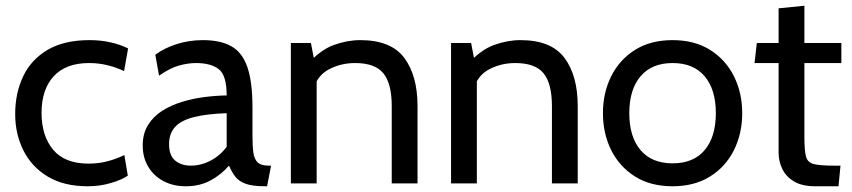

<svg xmlns="http://www.w3.org/2000/svg" viewBox="-20 -640 2972 670"><path d="M286 10Q203 10 146.8 -23.8Q90.5 -57.5 61.8 -114.8Q33 -172 33 -242Q33 -315 60.8 -373.5Q88.5 -432 146 -466Q203.5 -500 293 -500Q331.5 -500 365.8 -492.2Q400 -484.5 427 -471L413 -392Q385.5 -405 354.8 -412.5Q324 -420 291 -420Q210 -420 167.5 -374Q125 -328 125 -246Q125 -166 165.5 -117.5Q206 -69 289 -69Q323 -69 354.2 -77Q385.5 -85 414 -99L426 -27Q406 -13 367.5 -1.5Q329 10 286 10Z M629 10Q583.5 10 549.5 -8.5Q515.5 -27 496.8 -59Q478 -91 478 -132Q478 -173.5 496.2 -203.2Q514.5 -233 545.2 -252.8Q576 -272.5 614 -284.2Q652 -296 692.8 -301.2Q733.5 -306.5 771 -307Q771 -377 743.5 -398.5Q716 -420 664 -420Q636.5 -420 605.2 -411.5Q574 -403 535 -376L522 -449Q551.5 -471.5 595.5 -485.8Q639.5 -500 688 -500Q750 -500 788 -478.2Q826 -456.5 843.5 -405Q861 -353.5 861 -265V-165Q861 -130 864.2 -107.2Q867.5 -84.5 879.2 -73.2Q891 -62 917 -62H926L912 10H905Q861.5 10 837.8 1.5Q814 -7 801.5 -23Q789 -39 779 -62Q751.5 -30 714 -10Q676.5 10 629 10ZM646 -62Q682 -62 715.8 -80Q749.5 -98 771 -128V-245Q699.5 -242.5 655.2 -231Q611 -219.5 590.5 -196.5Q570 -173.5 570 -137Q570 -97.5 591.2 -79.8Q612.5 -62 646 -62Z M995 0V-490H1065L1083 -396L1048 -411Q1097.5 -466 1144.8 -483Q1192 -500 1237 -500Q1344.5 -500 1390.8 -438Q1437 -376 1437 -270V0H1347V-270Q1347 -348 1318 -384Q1289 -420 1219 -420Q1169.5 -420 1128.2 -398.2Q1087 -376.5 1074 -329L1085 -384V0Z M1554 0V-490H1624L1642 -396L1607 -411Q1656.5 -466 1703.8 -483Q1751 -500 1796 -500Q1903.5 -500 1949.8 -438Q1996 -376 1996 -270V0H1906V-270Q1906 -348 1877 -384Q1848 -420 1778 -420Q1728.5 -420 1687.2 -398.2Q1646 -376.5 1633 -329L1644 -384V0Z M2327 10Q2250 10 2195.8 -24.2Q2141.5 -58.5 2112.8 -116.2Q2084 -174 2084 -245Q2084 -316 2112.8 -373.8Q2141.5 -431.5 2195.8 -465.8Q2250 -500 2327 -500Q2403.5 -500 2458 -465.8Q2512.5 -431.5 2541.2 -373.8Q2570 -316 2570 -245Q2570 -174 2541.2 -116.2Q2512.5 -58.5 2458 -24.2Q2403.5 10 2327 10ZM2327 -70Q2400 -70 2439 -116.2Q2478 -162.5 2478 -245Q2478 -327.5 2439 -373.8Q2400 -420 2327 -420Q2254.5 -420 2215.2 -373.8Q2176 -327.5 2176 -245Q2176 -162.5 2215.2 -116.2Q2254.5 -70 2327 -70Z M2825 10Q2778.5 10 2750.5 -7Q2722.5 -24 2709.8 -50.8Q2697 -77.5 2697 -107V-420H2613L2621 -490H2697V-611L2787 -620V-490H2916V-420H2787V-162Q2787 -115 2792.5 -94Q2798 -73 2819.8 -67.5Q2841.5 -62 2890 -62H2913L2906 10Z"/></svg>

Font: Cabin Resolve
Style: Regular-Resolve
Weight: 400
Designer: Pablo Impallari
Foundry: Pablo Impallari. http://www.impallari.com Igino Marini. http://www.ikern.com
Version: Version 3.001